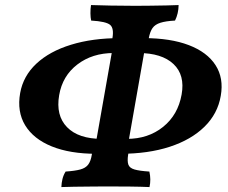

<svg xmlns="http://www.w3.org/2000/svg" viewBox="-20 -737 900 759"><path d="M361.9 -129Q256.7 -129 184.5 -158.3Q112.4 -187.6 79.5 -241.6Q46.7 -295.7 59.7 -369.2Q71.7 -436.6 123.7 -485.3Q175.7 -534 260.6 -560.1Q345.4 -586.3 454.1 -586.3L429.6 -527.4Q344.9 -527.4 285.9 -482.2Q226.9 -437.1 213.9 -360.9Q200 -280.6 245 -234.3Q290 -188 383.1 -188ZM454.7 -129 481.2 -188Q565.9 -188 624.7 -235.4Q683.5 -282.7 697.9 -363Q711.9 -440.3 665.9 -483.8Q619.8 -527.4 526.7 -527.4L548.4 -586.3Q654.1 -586.3 726.5 -558.6Q799 -530.8 832 -479.5Q865.1 -428.2 852.7 -358.2Q840.7 -287.3 788.1 -235.8Q735.6 -184.4 650.7 -156.7Q565.9 -129 454.7 -129ZM222.6 2.5Q223.2 -14.1 227 -29.6Q230.8 -45.1 239.4 -58.8Q276.2 -61.3 297.3 -67Q318.4 -72.7 328.6 -86.3Q338.9 -99.9 342.9 -125.2L347.3 -149.1L359.6 -175.4L425 -546.5L421.3 -568.9L424.3 -585.4Q431.3 -625 415.4 -638.6Q399.5 -652.2 340.4 -655.7Q337.8 -666.8 337.5 -684.1Q337.3 -701.4 339.8 -717Q372.7 -716 416.9 -715Q461 -714 515 -714Q543.8 -714 576.2 -714.5Q608.6 -715 637.9 -715.5Q667.1 -716 686.1 -717Q685.6 -683.2 671.9 -655.7Q635.2 -653.7 614.1 -647Q593 -640.3 583 -626.2Q573 -612.1 568 -585.4L565 -568.3L552.7 -544.9L487.4 -173.5L491.5 -151.1L486.5 -125.2Q482.6 -99.9 487.4 -86.3Q492.2 -72.7 511.8 -67Q531.4 -61.3 570.5 -58.8Q577.6 -27.4 571 2.5Q537.6 1 494.5 0.5Q451.4 0 400 0Q370.1 0 336.4 0.5Q302.8 1 272.7 1.2Q242.7 1.5 222.6 2.5Z"/></svg>

Font: Vollkorn
Style: Italic
Weight: 400
Italic angle: -11°
Designer: Friedrich Althausen
Foundry: Friedrich Althausen
Version: Version 5.001